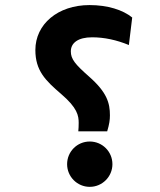

<svg xmlns="http://www.w3.org/2000/svg" viewBox="-20 -723 626 753"><path d="M287.1 -208H400.4C408.7 -235.8 411.1 -252.4 411.1 -270.5C411.1 -318.8 399.9 -360.8 328.6 -423.3C274.9 -470.7 257.8 -491.2 257.8 -521.5C257.8 -554.7 286.1 -576.7 341.3 -576.7C388.7 -576.7 437 -566.4 485.4 -546.4L498.5 -654.3C461.4 -684.6 401.4 -703.1 331.1 -703.1C206.5 -703.1 118.7 -627.9 118.7 -526.9C118.7 -446.3 157.7 -407.7 219.7 -354.5C283.7 -299.8 288.6 -269.5 288.6 -240.7C288.6 -227.1 288.1 -220.2 287.1 -208ZM332 9.8C381.3 9.8 420.9 -30.3 420.9 -79.1C420.9 -128.4 381.3 -168 332 -168C282.7 -168 243.2 -128.4 243.2 -79.1C243.2 -30.3 282.7 9.8 332 9.8Z"/></svg>

Font: Cascadia Code
Style: Bold
Weight: 700
Monospace: yes
Designer: Aaron Bell
Foundry: Saja Typeworks
Version: Version 2404.023